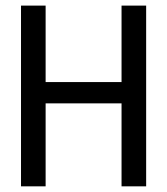

<svg xmlns="http://www.w3.org/2000/svg" viewBox="-20 -658 590 678"><path d="M496.1 0V-638.2H409.2V-368.2H141.1V-638.2H54.2V0H141.1V-293H409.2V0Z"/></svg>

Font: CodeNewRoman Nerd Font Mono
Style: Regular
Weight: 400
Monospace: yes
Designer: Sam Radian
Foundry: Code New Roman
Version: Version 2.00 November 29, 2014;Nerd Fonts 3.2.1